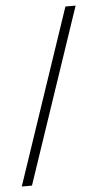

<svg xmlns="http://www.w3.org/2000/svg" viewBox="-52 -715 394 769"><g transform="rotate(-5 145.5 -330.5)"><path d="M282 -682H241L4 21H45Z"/></g></svg>

Font: Linux Libertine O C
Style: Regular
Weight: 400
Designer: Philipp H. Poll
Foundry: Philipp H. Poll
Version: Version 4.0.3